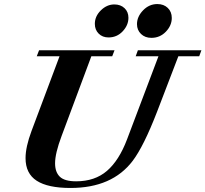

<svg xmlns="http://www.w3.org/2000/svg" viewBox="-20 -910 1009 943"><path d="M723.6 -724.1Q692.4 -724.1 672.6 -743.2Q652.8 -762.2 652.8 -791.5Q652.8 -828.1 682.6 -859.1Q712.4 -890.1 752.9 -890.1Q784.2 -890.1 804 -871.1Q823.7 -852.1 823.7 -821.8Q823.7 -784.7 794.7 -754.4Q765.6 -724.1 723.6 -724.1ZM513.2 -726.1Q483.4 -726.1 464.6 -744.9Q445.8 -763.7 445.8 -793Q445.8 -830.1 475.3 -859.1Q504.9 -888.2 541.5 -888.2Q572.3 -888.2 591.6 -869.9Q610.8 -851.6 610.8 -822.8Q610.8 -786.1 582.5 -756.1Q554.2 -726.1 513.2 -726.1ZM326.2 13.2Q215.3 13.2 160.4 -22.2Q105.5 -57.6 105.5 -133.3Q105.5 -188.5 134.8 -266.6L272.5 -633.8H160.6L171.9 -663.1H542.5L531.2 -633.8H428.7L282.2 -241.2Q250.5 -156.7 250.5 -107.9Q250.5 -64.9 273.7 -42.2Q296.9 -19.5 354 -19.5Q445.8 -19.5 505.4 -70.8Q564.9 -122.1 604 -225.6L758.3 -633.8H646.5L657.2 -663.1H969.2L958.5 -633.8H856L751.5 -361.3Q686 -191.9 631.8 -120.1Q530.8 13.2 326.2 13.2Z"/></svg>

Font: Elstob ExtraBold
Style: Italic
Weight: 800
Italic angle: -20°
Designer: Peter S. Baker
Version: Version 1.015